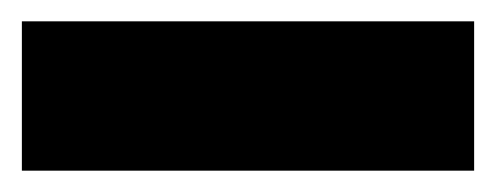

<svg xmlns="http://www.w3.org/2000/svg" viewBox="-32 -450 470 180"><path d="M58.5 -290H-11.5V-430H58.5H342.5H412.5V-290H342.5Z"/></svg>

Font: Nordica Plus
Style: NordicaClassicRgExt
Weight: 500
Version: Version 1.01